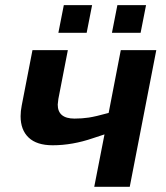

<svg xmlns="http://www.w3.org/2000/svg" viewBox="-20 -722 640 742"><path d="M242.2 -528.3 205.6 -339.8 203.1 -317.9Q203.1 -263.7 268.1 -263.7Q296.4 -263.7 322.8 -267.6Q349.1 -271.5 399.9 -285.6L446.8 -528.3H584L481.4 0H344.2L383.8 -202.6L339.4 -188Q259.8 -160.6 183.6 -160.6Q122.1 -160.6 90.8 -190.2Q59.6 -219.7 59.6 -272.9Q59.6 -292.5 64 -314.5L105.5 -528.3ZM412.6 -595.2 433.6 -702.1H544.4L523.4 -595.2ZM205.6 -595.2 226.6 -702.1H335.9L314.9 -595.2Z"/></svg>

Font: Liberation Mono
Style: Bold Italic
Weight: 700
Italic angle: -12°
Monospace: yes
Designer: Steve Matteson
Foundry: Ascender Corporation
Version: Version 2.1.5